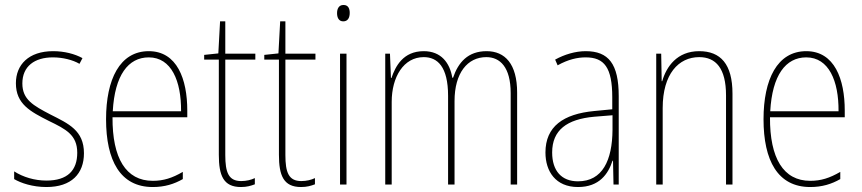

<svg xmlns="http://www.w3.org/2000/svg" viewBox="-20 -743 3471 773"><path d="M318 -126C318 -218 256 -245 183 -282C114 -318 70 -342 70 -407C70 -476 119 -512 193 -512C232 -512 273 -502 300 -486L312 -509C281 -526 239 -537 194 -537C95 -537 44 -482 44 -408C44 -324 102 -294 177 -256C245 -223 291 -200 291 -128C291 -57 252 -16 167 -16C119 -16 73 -30 37 -53V-22C64 -6 111 10 167 10C268 10 318 -44 318 -126Z M579 -537C462 -537 407 -423 407 -263C407 -97 464 10 595 10C643 10 681 -2 716 -22V-51C673 -26 638 -15 595 -15C487 -15 432 -106 433 -271H734V-298C734 -424 693 -537 579 -537ZM579 -512C670 -512 710 -417 709 -295H434C442 -440 496 -512 579 -512Z M951 -14C900 -14 887 -49 887 -119V-503H1008V-527H887V-657H866L859 -528L802 -522V-503H861V-120C861 -37 879 10 950 10C974 10 990 5 1006 -1V-26C992 -19 972 -14 951 -14Z M1193 -14C1142 -14 1129 -49 1129 -119V-503H1250V-527H1129V-657H1108L1101 -528L1044 -522V-503H1103V-120C1103 -37 1121 10 1192 10C1216 10 1232 5 1248 -1V-26C1234 -19 1214 -14 1193 -14Z M1363 -723C1343 -723 1337 -706 1337 -690C1337 -672 1344 -657 1362 -657C1380 -657 1388 -671 1388 -691C1388 -707 1383 -723 1363 -723ZM1375 -527H1349V0H1375Z M1939 -537C1864 -537 1825 -492 1804 -430H1801C1791 -490 1756 -537 1686 -537C1603 -537 1572 -476 1556 -429H1554L1550 -527H1531V0H1557V-333C1557 -433 1605 -513 1686 -513C1741 -513 1784 -475 1784 -357V0H1810V-336C1810 -449 1862 -513 1938 -513C1993 -513 2036 -473 2036 -368V0H2062V-370C2062 -486 2013 -537 1939 -537Z M2338 -537C2297 -537 2253 -524 2215 -503L2225 -480C2268 -504 2305 -512 2338 -512C2413 -512 2445 -471 2445 -351V-303L2372 -296C2248 -284 2176 -234 2176 -129C2176 -53 2217 10 2307 10C2393 10 2429 -43 2446 -96H2448L2450 0H2471V-356C2471 -486 2430 -537 2338 -537ZM2372 -273 2446 -279V-220C2445 -98 2406 -13 2307 -13C2241 -13 2203 -55 2203 -129C2203 -219 2262 -263 2372 -273Z M2795 -537C2706 -537 2663 -475 2646 -416H2644L2642 -527H2622V0H2648V-308C2648 -445 2712 -513 2795 -513C2862 -513 2903 -468 2903 -359V0H2929V-366C2929 -485 2881 -537 2795 -537Z M3226 -537C3109 -537 3054 -423 3054 -263C3054 -97 3111 10 3242 10C3290 10 3328 -2 3363 -22V-51C3320 -26 3285 -15 3242 -15C3134 -15 3079 -106 3080 -271H3381V-298C3381 -424 3340 -537 3226 -537ZM3226 -512C3317 -512 3357 -417 3356 -295H3081C3089 -440 3143 -512 3226 -512Z"/></svg>

Font: Noto Sans Myanmar UI Condensed Thin
Style: Regular
Weight: 100
Width: 3
Designer: Monotype Design Team
Foundry: Monotype Imaging Inc.
Version: Version 2.103